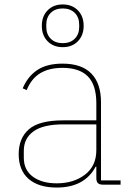

<svg xmlns="http://www.w3.org/2000/svg" viewBox="-20 -830 585 863"><path d="M168 -714Q168 -757 194 -783.5Q220 -810 262 -810Q304 -810 330 -783.5Q356 -757 356 -714Q356 -671 330 -644.5Q304 -618 262 -618Q220 -618 194 -644.5Q168 -671 168 -714ZM336 -709V-719Q336 -752 316 -772Q296 -792 262 -792Q228 -792 208 -772Q188 -752 188 -719V-709Q188 -676 208 -656Q228 -636 262 -636Q296 -636 316 -656Q336 -676 336 -709ZM64 -137Q64 -209 110 -249Q156 -289 264 -289H413V-366Q413 -448 375 -486.5Q337 -525 261 -525Q201 -525 161 -501Q121 -477 100 -425L82 -433Q105 -487 148 -515.5Q191 -544 261 -544Q347 -544 390.5 -499.5Q434 -455 434 -370V-19H522V0H443Q427 0 420 -7Q413 -14 413 -30V-81H410Q360 13 235 13Q153 13 108.5 -26Q64 -65 64 -137ZM413 -155V-271H265Q174 -271 130.5 -239.5Q87 -208 87 -152V-121Q87 -66 127.5 -36Q168 -6 235 -6Q311 -6 362 -45Q413 -84 413 -155Z"/></svg>

Font: IBM Plex Sans JP Thin
Style: Regular
Weight: 100
Designer: Mike Abbink; Paul van der Laan; Pieter van Rosmalen; Wujin Sim; Yejin Wi; Jinhee Kim; Boomi Park; Yona Kim; Kichan Ma
Foundry: Sandoll Inc.
Version: Version 1.001